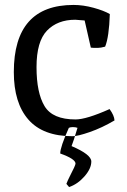

<svg xmlns="http://www.w3.org/2000/svg" viewBox="-20 -540 515 778"><path d="M286 123Q286 104 224 82Q224 56 259 -22Q265 -25 275.5 -25Q286 -25 294 -22Q278 32 270 52Q350 86 350 114.5Q350 143 322.5 174.5Q295 206 260 218L249 205Q253 194 262 176Q286 130 286 123ZM274 12Q295 12 344 -5Q393 -22 444 -52Q443 -72 424 -98Q330 -56 286 -56Q193 -56 160.5 -110Q128 -164 128 -268Q128 -372 170.5 -416Q213 -460 285 -460Q290 -460 323 -457L348 -347Q355 -346 360 -346H377Q388 -346 406 -351Q422 -390 425 -483Q401 -497 359 -508.5Q317 -520 278 -520Q36 -520 36 -248Q36 -123 95 -55.5Q154 12 274 12Z"/></svg>

Font: Inika
Style: Regular
Weight: 400
Designer: Constanza Artigas Preller
Foundry: Constanza Artigas Preller
Version: Version 1.001